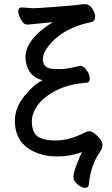

<svg xmlns="http://www.w3.org/2000/svg" viewBox="-20 -738 540 928"><path d="M390.1 169.9Q376 169.9 355.5 153.6Q335 137.2 335 116.2Q335 99.1 350.6 57.1Q366.2 15.1 377 -2.9Q318.8 18.1 256.8 18.1Q194.8 18.1 148.9 -2.9Q51.8 -45.9 51.8 -154.8Q51.8 -215.8 96.9 -272.5Q142.1 -329.1 185.1 -350.1Q107.9 -370.1 103 -460Q103 -548.8 234.9 -630.9Q138.2 -622.1 113.8 -619.1Q99.1 -619.1 89.6 -631.1Q80.1 -643.1 74 -658.4Q67.9 -673.8 67.9 -684.1Q68.8 -702.1 85.9 -702.1L138.2 -698.2Q159.2 -698.2 249.5 -705.1Q339.8 -711.9 359.4 -714.8Q378.9 -717.8 392.1 -717.8Q412.1 -717.8 426 -696.3Q439.9 -674.8 439.9 -659.2Q439.9 -634.8 420.9 -630.9Q307.1 -608.9 237.8 -542Q187 -490.2 187 -451.2Q187 -412.1 228 -405.8Q245.1 -403.8 272.9 -403.8Q299.8 -403.8 367.2 -419.9Q384.8 -419.9 399.4 -397.9Q414.1 -376 414.1 -357.9Q414.1 -338.9 397 -337.9Q313 -332 252 -301Q190.9 -270 160.2 -227.1Q133.8 -189 133.8 -149.9Q133.8 -117.2 147 -95.2Q167 -59.1 249 -59.1Q316.9 -59.1 391.1 -98.1Q402.8 -104 412.1 -104Q421.9 -104 437 -92.8Q475.1 -63 475.1 -37.1Q475.1 -22.9 469 -13.4Q462.9 -3.9 451.2 15.1Q418 70.8 409.2 152.8Q408.2 169.9 390.1 169.9Z"/></svg>

Font: LXGW WenKai Mono GB Screen
Style: Regular
Weight: 400
Monospace: yes
Designer: LXGW / Fontworks Inc.
Foundry: LXGW / Fontworks Inc.
Version: Version 1.510;January 18,2025